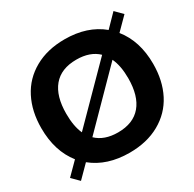

<svg xmlns="http://www.w3.org/2000/svg" viewBox="-159 -893 1087 1074"><g transform="rotate(-30 385.0 -356.0)"><path d="M68.8 9.8 23.9 -35.2 100.1 -111.8Q23.9 -208 23.9 -356Q23.9 -464.4 66.2 -546.9Q108.4 -629.4 190.7 -675.8Q272.9 -722.2 384.8 -722.2Q530.8 -722.2 625 -644L701.2 -722.2L746.1 -676.8L668.9 -599.1Q746.1 -502.9 746.1 -356Q746.1 -247.6 703.9 -165.3Q661.6 -83 579.1 -36.6Q496.6 9.8 384.8 9.8Q239.3 9.8 145 -66.9ZM185.1 -356Q185.1 -275.4 209 -223.1L523.9 -542Q473.6 -590.8 384.8 -590.8Q286.1 -590.8 235.6 -530.5Q185.1 -470.2 185.1 -356ZM384.8 -121.1Q483.4 -121.1 534.2 -181.4Q585 -241.7 585 -356Q585 -436 560.1 -488.8L246.1 -169.9Q296.4 -121.1 384.8 -121.1Z"/></g></svg>

Font: Creato Display ExtraBold
Style: Regular
Weight: 800
Version: Version 1.000